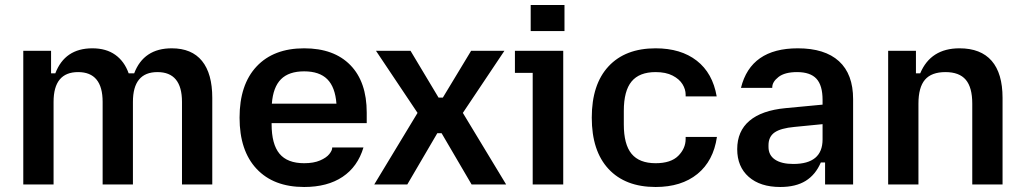

<svg xmlns="http://www.w3.org/2000/svg" viewBox="-20 -737 4093 767"><path d="M292 -449Q194 -449 194 -330V0H73V-534H184V-444H201Q239 -544 349 -544Q404 -544 440.5 -518Q477 -492 494 -444H516Q554 -544 666 -544Q746 -544 787 -493.5Q828 -443 828 -346V0H707V-330Q707 -449 609 -449Q511 -449 511 -330V0H390V-330Q390 -449 292 -449Z M937 -267Q937 -399 1005 -471.5Q1073 -544 1195 -544Q1314 -544 1379.5 -477Q1445 -410 1445 -287V-245H1065V-241Q1065 -161 1096.5 -123Q1128 -85 1195 -85Q1233 -85 1258.5 -96Q1284 -107 1295.5 -121.5Q1307 -136 1307 -146V-148H1432Q1409 -71 1348.5 -30.5Q1288 10 1195 10Q1073 10 1005 -62.5Q937 -135 937 -267ZM1324 -323Q1319 -389 1287.5 -420.5Q1256 -452 1195 -452Q1134 -452 1102.5 -420.5Q1071 -389 1066 -323Z M1648 -286 1482 -534H1620L1732 -347H1749L1862 -534H1995L1829 -286L2002 0H1864L1744 -205H1727L1607 0H1475Z M2108 -446H2037V-534H2230V0H2108ZM2100 -717H2235V-613H2100Z M2344 -267Q2344 -400 2411 -472Q2478 -544 2599 -544Q2700 -544 2763.5 -494.5Q2827 -445 2843 -352H2719V-359Q2719 -380 2706.5 -400.5Q2694 -421 2667 -435Q2640 -449 2599 -449Q2534 -449 2503 -411.5Q2472 -374 2472 -294V-240Q2472 -160 2503 -122.5Q2534 -85 2599 -85Q2660 -85 2689.5 -114.5Q2719 -144 2719 -182V-190H2844Q2830 -94 2766 -42Q2702 10 2599 10Q2478 10 2411 -62Q2344 -134 2344 -267Z M2925 -141Q2925 -213 2974 -254.5Q3023 -296 3118 -305L3266 -319V-338Q3266 -396 3241.5 -422.5Q3217 -449 3164 -449Q3115 -449 3090 -429.5Q3065 -410 3065 -388V-386H2940Q2979 -544 3167 -544Q3275 -544 3331.5 -492.5Q3388 -441 3388 -341V0H3276V-88H3259Q3238 -39 3198.5 -14.5Q3159 10 3097 10Q3017 10 2971 -30.5Q2925 -71 2925 -141ZM3149 -82Q3266 -82 3266 -180V-241L3154 -230Q3099 -225 3074.5 -208Q3050 -191 3050 -157V-150Q3050 -117 3076 -99.5Q3102 -82 3149 -82Z M3528 -534H3639V-444H3656Q3698 -544 3813 -544Q3898 -544 3941.5 -494Q3985 -444 3985 -346V0H3864V-323Q3864 -388 3838 -418.5Q3812 -449 3757 -449Q3701 -449 3675 -418.5Q3649 -388 3649 -323V0H3528Z"/></svg>

Font: Mozilla Text BETA SemiBold
Style: Regular
Weight: 600
Designer: Studio DRAMA
Foundry: Studio DRAMA
Version: Version 0.100